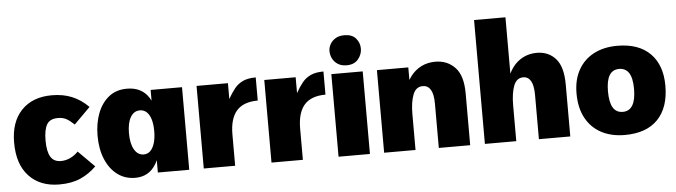

<svg xmlns="http://www.w3.org/2000/svg" viewBox="-48 -944 4078 1158"><g transform="rotate(-5 1991.5 -365.0)"><path d="M495 -70Q453 -28 399.5 -4Q346 20 271 20Q155 20 87.5 -51.5Q20 -123 20 -255Q20 -380 87 -450Q154 -520 271 -520Q339 -520 392.5 -498Q446 -476 492 -430L394 -332Q368 -357 347 -368.5Q326 -380 296 -380Q247 -380 228.5 -348Q210 -316 210 -251Q210 -185 229.5 -152.5Q249 -120 292 -120Q321 -120 348 -132.5Q375 -145 397 -168Z M730 20Q669 20 623 -14Q577 -48 551 -109.5Q525 -171 525 -252Q525 -327 548 -387.5Q571 -448 615.5 -484Q660 -520 726 -520Q814 -520 857 -454.5Q900 -389 900 -258Q900 -126 857 -53Q814 20 730 20ZM793 -116Q817 -116 833.5 -132.5Q850 -149 859 -179.5Q868 -210 868 -251Q868 -293 859 -322.5Q850 -352 833 -367.5Q816 -383 792 -383Q756 -383 735.5 -348Q715 -313 715 -251Q715 -188 736 -152Q757 -116 793 -116ZM868 0V-500H1058V0Z M1146 -500H1336V-404Q1356 -440 1377 -466Q1398 -492 1428.5 -506Q1459 -520 1506 -520V-380Q1463 -380 1430.5 -368Q1398 -356 1377.5 -332.5Q1357 -309 1346.5 -273.5Q1336 -238 1336 -190V0H1146Z M1556 -500H1746V-404Q1766 -440 1787 -466Q1808 -492 1838.5 -506Q1869 -520 1916 -520V-380Q1873 -380 1840.5 -368Q1808 -356 1787.5 -332.5Q1767 -309 1756.5 -273.5Q1746 -238 1746 -190V0H1556Z M1962 -500H2152V0H1962ZM1963 -637Q1962 -658 1973 -679Q1984 -700 2006 -713.5Q2028 -727 2060 -727Q2107 -727 2130 -700Q2153 -673 2153 -638Q2153 -603 2129 -574Q2105 -545 2059 -545Q2027 -545 2005.5 -559Q1984 -573 1973.5 -594.5Q1963 -616 1963 -637Z M2569 -267Q2569 -325 2552.5 -352.5Q2536 -380 2505 -380Q2463 -380 2445.5 -334.5Q2428 -289 2428 -217L2409 -282L2402 -360Q2416 -411 2443 -446.5Q2470 -482 2508 -501Q2546 -520 2593 -520Q2665 -520 2712 -471Q2759 -422 2759 -314V0H2569ZM2238 -500H2428V0H2238Z M2848 -750H3038V0H2848ZM3175 -267Q3175 -325 3159 -352.5Q3143 -380 3113 -380Q3072 -380 3055 -334.5Q3038 -289 3038 -217L3022 -282L3020 -360Q3034 -411 3060.5 -446.5Q3087 -482 3124.5 -501Q3162 -520 3207 -520Q3278 -520 3321.5 -471Q3365 -422 3365 -314V0H3175Z M3694 20Q3613 20 3552.5 -12Q3492 -44 3458.5 -105.5Q3425 -167 3425 -255Q3425 -338 3458.5 -397.5Q3492 -457 3552.5 -488.5Q3613 -520 3694 -520Q3824 -520 3893.5 -450Q3963 -380 3963 -255Q3963 -123 3894 -51.5Q3825 20 3694 20ZM3694 -120Q3733 -120 3753 -153Q3773 -186 3773 -252Q3773 -317 3753 -348.5Q3733 -380 3694 -380Q3654 -380 3634.5 -348Q3615 -316 3615 -251Q3615 -185 3634.5 -152.5Q3654 -120 3694 -120Z"/></g></svg>

Font: Moderustic ExtraBold
Style: Regular
Weight: 800
Designer: Tural Alisoy
Foundry: TAFT Foundry
Version: Version 2.120